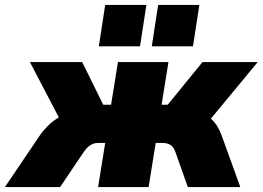

<svg xmlns="http://www.w3.org/2000/svg" viewBox="-80 -763 1071 783"><path d="M0 0ZM-60 0 84 -213Q98 -233 117.5 -252Q137 -271 160 -284L42 -510H255L341 -336H373L401 -510H607L579 -336H604L746 -510H971L780 -279Q795 -266 805.5 -249Q816 -232 823 -213L900 0H686L635 -144Q628 -164 615 -172Q602 -180 584 -180H555L526 0H320L349 -180H319Q287 -180 262 -144L165 0ZM539 -574 565 -743H733L707 -574ZM323 -574 349 -743H517L491 -574Z"/></svg>

Font: Winston Black
Style: Italic
Weight: 900
Italic angle: -9°
Designer: Original fonts by Vernon Adams / Changes by Cristiano Sobral
Foundry: VOriginal fonts by Vernon Adams / Changes by Cristiano Sobral
Version: Version 2.503;July 17, 2020;FontCreator 13.0.0.2655 64-bit